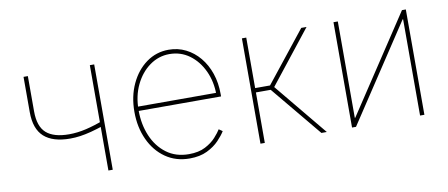

<svg xmlns="http://www.w3.org/2000/svg" viewBox="-56 -762 2286 980"><g transform="rotate(-10 1087.5 -271.5)"><path d="M277.3 -194.3Q187.5 -194.3 142.1 -235.1Q96.7 -275.9 96.7 -363.3V-545.9H119.1V-363.3Q119.1 -284.7 157.7 -250.7Q196.3 -216.8 275.4 -216.8Q318.8 -216.8 364.3 -227.5Q409.7 -238.3 458 -256.8V-231.4Q417.5 -217.8 386.5 -209.7Q355.5 -201.7 329.3 -198Q303.2 -194.3 277.3 -194.3ZM440.4 0V-545.9H462.9V0Z M860.4 11.7Q789.1 11.7 735.6 -25.6Q682.1 -63 652.6 -127.2Q623 -191.4 623 -271.5Q623 -351.6 652.8 -415.5Q682.6 -479.5 733.9 -516.6Q785.2 -553.7 849.6 -553.7Q897.5 -553.7 938 -533.4Q978.5 -513.2 1008.8 -476.8Q1039.1 -440.4 1055.7 -391.6Q1072.3 -342.8 1072.3 -285.2V-272.5H634.8V-294.9H1060.1L1050.3 -285.2Q1050.3 -353.5 1024.2 -409.4Q998 -465.3 952.9 -498.3Q907.7 -531.2 849.6 -531.2Q793.5 -531.2 747.1 -497.8Q700.7 -464.4 673.1 -407Q645.5 -349.6 645.5 -277.3V-274.4Q645.5 -202.6 670.7 -142.8Q695.8 -83 743.9 -46.9Q792 -10.7 860.4 -10.7Q911.1 -10.7 945.3 -28.6Q979.5 -46.4 1000.5 -69.8Q1021.5 -93.3 1031.2 -109.4L1049.8 -96.7Q1037.6 -76.2 1013.4 -50.8Q989.3 -25.4 951.4 -6.8Q913.6 11.7 860.4 11.7Z M1228.5 0V-545.9H1251V-284.2H1328.1L1536.1 -545.9H1563.5L1347.7 -272.5L1572.3 0H1544.4L1327.6 -261.7H1251V0Z M2078.1 0H2055.7V-499H2053.2L1723.6 0H1703.1V-545.9H1725.6V-46.4H1728L2058.1 -545.9H2078.1Z"/></g></svg>

Font: Inter Thin
Style: Regular
Weight: 250
Designer: Rasmus Andersson
Foundry: rsms
Version: Version 4.001;git-66647c0bb